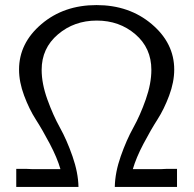

<svg xmlns="http://www.w3.org/2000/svg" viewBox="-20 -736 762 756"><path d="M44 0V-71H86L108 -70H218Q205 -115 176 -170Q147 -225 121 -265.5Q95 -306 75 -359.5Q55 -413 55 -462Q55 -566 143 -641Q231 -716 360 -716Q489 -716 577.5 -641Q666 -566 666 -462Q666 -413 646 -359.5Q626 -306 600 -265.5Q574 -225 545 -170Q516 -115 503 -70H613L634 -71H677V0H432Q433 -57 455.5 -121Q478 -185 505 -233.5Q532 -282 554 -344.5Q576 -407 576 -461Q576 -547 513 -601Q450 -655 361 -655Q272 -655 208 -600.5Q144 -546 144 -461Q144 -407 166.5 -344.5Q189 -282 216 -233.5Q243 -185 265.5 -120.5Q288 -56 289 0Z"/></svg>

Font: CMU Sans Serif
Style: Medium
Weight: 500
Version: Version 0.7.0